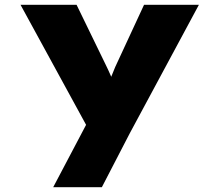

<svg xmlns="http://www.w3.org/2000/svg" viewBox="-20 -555 921 805"><path d="M203 230 368 -83 356 -4 66 -535H301L423 -284Q433 -264 444.5 -237.5Q456 -211 468 -178L420 -172Q430 -194 442 -222.5Q454 -251 463 -274L584 -535H814L524 4L407 230Z"/></svg>

Font: Lexend Mega Black
Style: Regular
Weight: 900
Version: Version 1.007